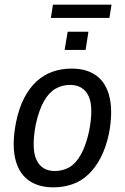

<svg xmlns="http://www.w3.org/2000/svg" viewBox="-20 -794 535 823"><path d="M209 9Q142 9 100 -23Q58 -55 44.5 -117.5Q31 -180 49 -271Q61 -330 83.5 -373.5Q106 -417 136.5 -445Q167 -473 205 -486.5Q243 -500 287 -500Q354 -500 395.5 -468Q437 -436 450.5 -373.5Q464 -311 447 -221Q434 -161 411.5 -118Q389 -75 359 -46.5Q329 -18 291 -4.5Q253 9 209 9ZM215 -61Q249 -61 277 -77Q305 -93 326.5 -131Q348 -169 362 -232Q382 -335 359.5 -382.5Q337 -430 280 -430Q247 -430 218.5 -414Q190 -398 168.5 -360.5Q147 -323 133 -259Q114 -156 136.5 -108.5Q159 -61 215 -61ZM198 -717 207 -774H458L449 -717ZM257 -580 270 -658H359L347 -580Z"/></svg>

Font: Nunito Sans 10pt Condensed Medium
Style: Italic
Weight: 500
Width: 3
Italic angle: -9°
Designer: Vernon Adams
Foundry: Vernon Adams
Version: Version 3.101;gftools[0.9.27]